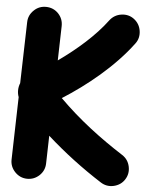

<svg xmlns="http://www.w3.org/2000/svg" viewBox="-57 -794 710 923"><g transform="rotate(5 298.5 -332.5)"><path d="M107.9 83.5C130.9 84 150.9 76.2 168 60.1C184.6 43.9 192.9 24.9 193.4 2L196.8 -131.8C281.2 -56.2 371.6 11.7 463.4 70.3C482.4 82.5 503.4 86.4 526.4 81.5C549.3 76.2 566.9 64.5 579.1 45.4C591.3 26.4 595.2 5.4 590.3 -17.6C585.4 -40.5 573.2 -58.1 554.2 -70.3C442.4 -142.1 336.9 -221.7 241.2 -317.4C355 -389.2 483.4 -492.2 570.8 -609.9C584.5 -627.9 589.4 -648.9 585.9 -671.9C582.5 -694.8 571.3 -713.4 553.2 -727.1C535.2 -740.7 514.2 -745.6 491.2 -742.2C468.3 -738.8 449.7 -727.5 436 -709.5C377.9 -631.3 293.9 -558.6 206.1 -496.1L210.4 -662.1C210.9 -685.1 203.6 -705.1 187.5 -722.2C171.4 -738.8 151.9 -747.1 128.9 -747.6C106 -748 86.4 -740.7 69.8 -724.6C52.7 -708.5 43.9 -689 43.5 -666L35.6 -371.6C26.4 -349.6 26.4 -324.2 34.2 -304.2L26.4 -2C25.9 21 33.7 40.5 49.8 57.6C65.9 74.2 85 83 107.9 83.5Z"/></g></svg>

Font: Mikhak Black
Style: Regular
Weight: 900
Designer: Amin Abedi
Version: Version 3.2